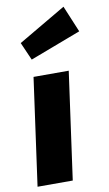

<svg xmlns="http://www.w3.org/2000/svg" viewBox="-94 -893 535 940"><g transform="rotate(-10 173.5 -423.0)"><path d="M292 -846 55 -707 94 -618 347 -714ZM263 -533H88L14 0H189Z"/></g></svg>

Font: Fira Sans ExtraBold
Style: Italic
Weight: 800
Italic angle: -8°
Designer: bBox Type GmbH & Carrois Corporate GbR & Edenspiekermann AG
Foundry: bBox Type GmbH & Carrois Corporate GbR & Edenspiekermann AG
Version: Version 4.301;PS 004.301;hotconv 1.0.88;makeotf.lib2.5.64775